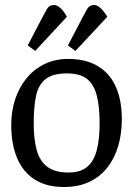

<svg xmlns="http://www.w3.org/2000/svg" viewBox="-20 -740 537 769"><path d="M236 9Q166 9 119 -21Q72 -51 48.5 -107Q25 -163 25 -240Q25 -294 40.5 -341.5Q56 -389 85.5 -425.5Q115 -462 157.5 -483Q200 -504 253 -504Q325 -504 373 -474.5Q421 -445 444.5 -391Q468 -337 468 -263Q468 -205 453.5 -155.5Q439 -106 410 -69Q381 -32 337.5 -11.5Q294 9 236 9ZM255 -49Q303 -49 330 -72.5Q357 -96 368 -140Q379 -184 379 -245Q379 -315 367 -359.5Q355 -404 327 -425Q299 -446 248 -446Q192 -446 163 -423.5Q134 -401 124.5 -356.5Q115 -312 115 -245Q115 -183 127 -139Q139 -95 169.5 -72Q200 -49 255 -49ZM282 -536 252 -558 310 -669Q319 -686 328.5 -703Q338 -720 358 -720Q368 -720 381 -709Q394 -698 410 -673ZM121 -536 91 -558 149 -669Q158 -686 167.5 -703Q177 -720 197 -720Q207 -720 220.5 -709Q234 -698 248 -673Z"/></svg>

Font: Faustina
Style: Regular
Weight: 400
Designer: Alfonso Garcia
Foundry: http://www.omnibus-type.com
Version: Version 1.200